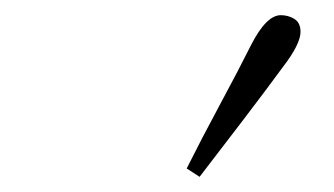

<svg xmlns="http://www.w3.org/2000/svg" viewBox="-20 -772 440 253"><path d="M226 -550Q246 -590 270 -634.5Q294 -679 311 -713Q331 -752 350 -752Q360 -752 368 -747Q376 -742 376 -730Q376 -714 353 -684Q331 -654 300.5 -614Q270 -574 243 -539Z"/></svg>

Font: Source Serif Pro Light
Style: Italic
Weight: 300
Italic angle: -12°
Designer: Frank Grießhammer
Foundry: Adobe Systems Incorporated
Version: Version 3.001;hotconv 1.0.111;makeotfexe 2.5.65597